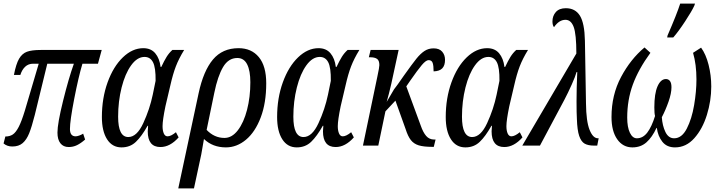

<svg xmlns="http://www.w3.org/2000/svg" viewBox="-23 -816 4026 1076"><path d="M299 -73Q299 -124 330.5 -251Q362 -378 391 -459H242L172 -172Q155 -105 140.5 -69Q126 -33 104 -14Q82 5 46 5Q17 5 -3 -12L7 -51Q32 -51 49 -62.5Q66 -74 82 -105Q98 -136 116 -195L194 -459H163Q136 -459 118 -442Q100 -425 91 -396H55Q67 -458 84 -487Q101 -516 128 -526Q155 -536 206 -536H547L526 -459H439Q417 -386 393 -262.5Q369 -139 369 -93Q369 -52 401 -52Q409 -52 421.5 -56.5Q434 -61 443 -67L454 -34Q430 -13 408.5 -2.5Q387 8 362 8Q332 8 315.5 -13Q299 -34 299 -73Z M548 -160Q548 -266 580 -354.5Q612 -443 665.5 -494.5Q719 -546 780 -546Q823 -546 847 -517.5Q871 -489 877 -441H881Q897 -475 910.5 -497Q924 -519 943 -536H1009Q979 -487 962.5 -444Q946 -401 932 -339L904 -220Q888 -142 888 -109Q888 -84 895 -68Q902 -52 916 -52Q935 -52 963 -75L978 -46Q930 8 876 8Q805 8 805 -80Q805 -89 807 -111H804Q771 -52 738.5 -21Q706 10 658 10Q606 10 577 -35.5Q548 -81 548 -160ZM833 -285 849 -363Q850 -437 834.5 -467Q819 -497 787 -497Q746 -497 712 -450Q678 -403 658.5 -325.5Q639 -248 639 -162Q639 -48 696 -48Q744 -48 780 -126Q816 -204 833 -285Z M1090 -293Q1117 -419 1170.5 -482.5Q1224 -546 1314 -546Q1386 -546 1427.5 -496Q1469 -446 1469 -349Q1469 -239 1438 -157.5Q1407 -76 1355.5 -33Q1304 10 1243 10Q1169 10 1120 -37Q1110 25 1105 49L1064 240H976ZM1380 -355Q1380 -420 1362 -455.5Q1344 -491 1307 -491Q1257 -491 1227 -440Q1197 -389 1178 -296L1135 -88Q1178 -43 1235 -43Q1277 -43 1310 -86Q1343 -129 1361.5 -200.5Q1380 -272 1380 -355Z M1530 -160Q1530 -266 1562 -354.5Q1594 -443 1647.5 -494.5Q1701 -546 1762 -546Q1805 -546 1829 -517.5Q1853 -489 1859 -441H1863Q1879 -475 1892.5 -497Q1906 -519 1925 -536H1991Q1961 -487 1944.5 -444Q1928 -401 1914 -339L1886 -220Q1870 -142 1870 -109Q1870 -84 1877 -68Q1884 -52 1898 -52Q1917 -52 1945 -75L1960 -46Q1912 8 1858 8Q1787 8 1787 -80Q1787 -89 1789 -111H1786Q1753 -52 1720.5 -21Q1688 10 1640 10Q1588 10 1559 -35.5Q1530 -81 1530 -160ZM1815 -285 1831 -363Q1832 -437 1816.5 -467Q1801 -497 1769 -497Q1728 -497 1694 -450Q1660 -403 1640.5 -325.5Q1621 -248 1621 -162Q1621 -48 1678 -48Q1726 -48 1762 -126Q1798 -204 1815 -285Z M2276 -364 2254 -332 2335 -112Q2348 -74 2365.5 -54Q2383 -34 2410 -34H2418L2408 7H2400Q2351 7 2323.5 -1.5Q2296 -10 2279.5 -31Q2263 -52 2250 -93L2193 -252L2137 -192L2097 0H2011L2092 -388Q2103 -439 2103 -451Q2103 -477 2090 -486Q2077 -495 2053 -495H2044L2054 -536H2211L2170 -347Q2157 -290 2144 -245L2185 -315L2206 -343L2241 -393Q2288 -459 2310.5 -487Q2333 -515 2355.5 -530Q2378 -545 2407 -545Q2439 -545 2455 -526.5Q2471 -508 2471 -481Q2471 -449 2455.5 -433Q2440 -417 2407 -416Q2407 -449 2401.5 -464Q2396 -479 2379 -479Q2364 -479 2340.5 -451Q2317 -423 2276 -364Z M2475 -160Q2475 -266 2507 -354.5Q2539 -443 2592.5 -494.5Q2646 -546 2707 -546Q2750 -546 2774 -517.5Q2798 -489 2804 -441H2808Q2824 -475 2837.5 -497Q2851 -519 2870 -536H2936Q2906 -487 2889.5 -444Q2873 -401 2859 -339L2831 -220Q2815 -142 2815 -109Q2815 -84 2822 -68Q2829 -52 2843 -52Q2862 -52 2890 -75L2905 -46Q2857 8 2803 8Q2732 8 2732 -80Q2732 -89 2734 -111H2731Q2698 -52 2665.5 -21Q2633 10 2585 10Q2533 10 2504 -35.5Q2475 -81 2475 -160ZM2760 -285 2776 -363Q2777 -437 2761.5 -467Q2746 -497 2714 -497Q2673 -497 2639 -450Q2605 -403 2585.5 -325.5Q2566 -248 2566 -162Q2566 -48 2623 -48Q2671 -48 2707 -126Q2743 -204 2760 -285Z M3207 -516Q3207 -625 3192 -665Q3177 -705 3146 -705Q3110 -705 3082 -664Q3078 -667 3075.5 -676Q3073 -685 3073 -696Q3073 -727 3092 -748.5Q3111 -770 3148 -770Q3201 -770 3227 -728Q3253 -686 3255 -587L3261 -236Q3262 -136 3281 -88.5Q3300 -41 3328 -41H3332L3324 0H3306Q3273 0 3253.5 -11Q3234 -22 3223 -54Q3212 -86 3210 -149Q3208 -180 3208 -248Q3208 -320 3212 -412H3208Q3202 -389 3181 -342Q3160 -295 3140 -257L3003 0H2904Z M3404 -160Q3404 -284 3457.5 -384.5Q3511 -485 3589 -550L3622 -520Q3555 -428 3523.5 -342Q3492 -256 3492 -157Q3492 -103 3507 -72Q3522 -41 3546 -41Q3580 -41 3604.5 -73Q3629 -105 3648 -166Q3644 -179 3644 -214Q3644 -292 3662 -332.5Q3680 -373 3709 -373Q3723 -373 3731.5 -362Q3740 -351 3740 -327Q3740 -293 3723.5 -246Q3707 -199 3686 -159Q3689 -112 3706 -76.5Q3723 -41 3755 -41Q3798 -41 3826 -95.5Q3854 -150 3867 -227Q3880 -304 3880 -371Q3880 -455 3861 -520L3906 -549Q3933 -512 3948 -453Q3963 -394 3963 -331Q3963 -251 3938.5 -172Q3914 -93 3868 -41.5Q3822 10 3760 10Q3714 10 3689 -21.5Q3664 -53 3658 -99H3656Q3632 -47 3600 -18.5Q3568 10 3521 10Q3468 10 3436 -35.5Q3404 -81 3404 -160ZM3718 -617Q3771 -739 3789 -796H3872L3868 -784Q3855 -755 3817 -697Q3779 -639 3750 -606H3716Z"/></svg>

Font: Noto Serif Cond
Style: Italic
Weight: 400
Width: 3
Italic angle: -12°
Designer: Monotype Design Team
Foundry: Monotype Imaging Inc.
Version: Version 1.001